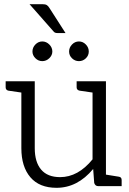

<svg xmlns="http://www.w3.org/2000/svg" viewBox="-20 -889 617 917"><path d="M548 -45Q561 -43 561 -29V0H449Q435 0 430 -15L425 -82Q350 8 250 8Q168 8 125 -42.5Q82 -93 82 -181V-447L20 -456Q7 -459 7 -472V-501H146V-181Q146 -115 176.5 -79Q207 -43 267 -43Q353 -43 422 -128V-447L360 -456Q346 -459 346 -472V-501H486V-55ZM182 -597Q163 -597 149 -611Q135 -625 135 -643Q135 -662 149 -676.5Q163 -691 182 -691Q201 -691 215.5 -676.5Q230 -662 230 -643Q230 -625 215.5 -611Q201 -597 182 -597ZM357 -597Q338 -597 324 -610.5Q310 -624 310 -643Q310 -662 324 -676.5Q338 -691 357 -691Q376 -691 390 -676.5Q404 -662 404 -643Q404 -624 390 -610.5Q376 -597 357 -597ZM121 -869H183Q196 -869 203 -865Q210 -861 216 -851L293 -731H257Q248 -731 243 -733Q238 -735 233 -742Z"/></svg>

Font: Aleo Light
Style: Regular
Weight: 300
Designer: Alessio Laiso
Foundry: Alessio Laiso
Version: Version 2.000